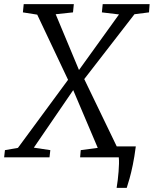

<svg xmlns="http://www.w3.org/2000/svg" viewBox="-51 -763 746 931"><path d="M514.5 148Q517.5 130 520 109.5Q522.5 89 524 68.8Q525.5 48.5 526 30.8Q526.5 13 525 0L461 -53H607.5Q601 -2.5 593 36.2Q585 75 577.2 102.5Q569.5 130 563.5 148ZM-31 0 -27 -35 36 -46 279 -376 332 -423.5 526 -693 443 -703 447 -743H674.5L671.5 -703L601 -694L357.5 -379.5L304 -326L113 -47L193 -35L189 0ZM337.5 0 340.5 -35 423 -46 304 -326 279 -376 129.5 -692 60 -703 64 -743H307L303 -703L219 -694L332 -423.5L357.5 -379.5L518 -47L591 -35L589 0Z"/></svg>

Font: Merriweather Light
Style: Italic
Weight: 300
Italic angle: -7.8°
Designer: Eben Sorkin
Foundry: Eben Sorkin
Version: Version 2.101